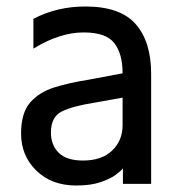

<svg xmlns="http://www.w3.org/2000/svg" viewBox="-20 -562 551 592"><path d="M236 -67Q294 -67 326 -98Q358 -129 358 -176V-261L269 -245Q205 -235 171 -218.5Q137 -202 137 -153Q137 -115 161 -91Q185 -67 236 -67ZM215 10Q139 10 92 -36Q45 -82 45 -150Q45 -214 73 -246Q101 -278 147.5 -292.5Q194 -307 252 -316L358 -336Q358 -396 332.5 -429Q307 -462 238 -462Q164 -462 83 -412V-504Q156 -542 243 -542Q351 -542 398.5 -487.5Q446 -433 446 -335V5H359V-43Q354 -36 337.5 -23.5Q321 -11 290.5 -0.5Q260 10 215 10Z"/></svg>

Font: LXGW 975 Gothic SC
Style: Regular
Weight: 400
Version: Version 2.01;February 25, 2021